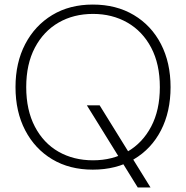

<svg xmlns="http://www.w3.org/2000/svg" viewBox="-20 -732 816 842"><path d="M584 90 361 -270H417L640 90ZM387 12Q285 12 209 -33.5Q133 -79 90.5 -160.5Q48 -242 48 -350Q48 -457 90.5 -538.5Q133 -620 209 -666Q285 -712 387 -712Q490 -712 567 -666Q644 -620 686 -538.5Q728 -457 728 -350Q728 -242 686 -160.5Q644 -79 567 -33.5Q490 12 387 12ZM388 -29Q473 -29 539 -67Q605 -105 643 -177Q681 -249 681 -350Q681 -451 643 -523Q605 -595 538.5 -633Q472 -671 388 -671Q303 -671 237 -633Q171 -595 133 -523Q95 -451 95 -350Q95 -249 133 -176.5Q171 -104 237 -66.5Q303 -29 388 -29Z"/></svg>

Font: DM Sans 24pt ExtraLight
Style: Regular
Weight: 250
Designer: Colophon Foundry, Jonny Pinhorn
Foundry: Colophon Foundry
Version: Version 4.004;gftools[0.9.30]